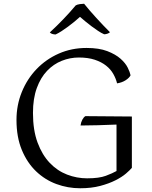

<svg xmlns="http://www.w3.org/2000/svg" viewBox="-20 -987 811 1025"><path d="M684 -91Q674 -79 652.5 -60.5Q631 -42 596.5 -24.5Q562 -7 515 5.5Q468 18 408 18Q342 18 281 -4.5Q220 -27 172.5 -72.5Q125 -118 96.5 -186.5Q68 -255 68 -347Q68 -426 96.5 -496Q125 -566 175.5 -618.5Q226 -671 294 -701Q362 -731 442 -731Q509 -731 553 -714Q597 -697 623.5 -673.5Q650 -650 662 -625.5Q674 -601 677 -585Q670 -571 650.5 -558.5Q631 -546 605 -542Q599 -567 585 -592Q571 -617 546.5 -636.5Q522 -656 486 -668Q450 -680 401 -680Q354 -680 310 -662.5Q266 -645 231.5 -609Q197 -573 176.5 -517Q156 -461 156 -384Q156 -292 180.5 -226Q205 -160 245.5 -117.5Q286 -75 338 -55Q390 -35 445 -35Q509 -35 545 -48.5Q581 -62 602 -74V-322Q554 -320 503 -318.5Q452 -317 410 -317Q412 -334 419.5 -348Q427 -362 436 -367L684 -365ZM429 -967Q457 -932 494.5 -891Q532 -850 567 -815Q562 -810 553 -807Q544 -804 536 -804Q520 -811 503 -822.5Q486 -834 469 -846.5Q452 -859 436 -872.5Q420 -886 407 -897Q394 -885 377.5 -871.5Q361 -858 343.5 -845Q326 -832 309 -821Q292 -810 277 -803Q269 -803 260 -805.5Q251 -808 246 -814Q283 -848 318.5 -885Q354 -922 384 -958Q392 -963 406 -965Q420 -967 429 -967Z"/></svg>

Font: Gotu
Style: Regular
Weight: 400
Designer: Sarang Kulkarni & Kailash Malviya
Foundry: Ek Type
Version: Version 2.320;hotconv 1.0.109;makeotfexe 2.5.65596; ttfautoh